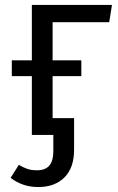

<svg xmlns="http://www.w3.org/2000/svg" viewBox="-20 -546 478 777"><path d="M421.9 -456.1H192.9V-301.8H309.1V-237.8H192.9V-67.9H279.8V60.1Q279.8 133.3 240.7 172.1Q201.7 210.9 134.8 210.9Q71.3 210.9 22.9 173.8L56.2 121.1Q76.2 132.8 91.8 137.9Q107.4 143.1 130.9 143.1Q195.8 143.1 195.8 66.9V0H108.9V-237.8H27.8V-301.8H108.9V-525.9H433.1Z"/></svg>

Font: Fira Sans Book
Style: Regular
Weight: 350
Designer: Carrois Corporate & Edenspiekermann AG
Foundry: Carrois Corporate GbR & Edenspiekermann AG
Version: Version 4.203;PS 004.203;hotconv 1.0.88;makeotf.lib2.5.64775